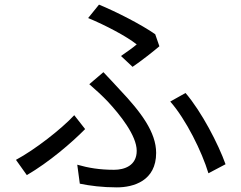

<svg xmlns="http://www.w3.org/2000/svg" viewBox="-20 -788 1040 830"><path d="M553 -499C590 -524 646 -568 669 -588L651 -640C591 -682 483 -737 408 -768L361 -710C436 -679 527 -631 571 -596C556 -583 528 -563 503 -546ZM325 6C368 15 423 22 485 22C557 22 655 -6 655 -127C655 -216 590 -303 498 -400C475 -425 451 -451 427 -476L366 -424C393 -401 424 -372 445 -350C499 -292 571 -202 571 -136C571 -72 518 -54 473 -54C411 -54 363 -62 314 -76ZM955 -78C924 -165 851 -306 782 -386L716 -349C784 -272 853 -132 881 -39ZM348 -230 301 -290C244 -229 131 -141 49 -97L96 -31C192 -87 290 -171 348 -230Z"/></svg>

Font: Noto Sans T Chinese Regular
Style: Regular
Weight: 400
Designer: Ryoko NISHIZUKA (kana & ideographs); Paul D. Hunt (Latin, Greek & Cyrillic); Wenlong ZHANG (bopomofo); Sandoll Communica
Foundry: Adobe Systems Incorporated
Version: Version 1.000;PS 1;hotconv 1.0.78;makeotf.lib2.5.61930